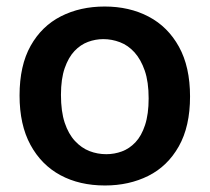

<svg xmlns="http://www.w3.org/2000/svg" viewBox="-20 -556 643 589"><path d="M302 13Q224 13 165.5 -18.5Q107 -50 73.5 -111.5Q40 -173 40 -263Q40 -355 74 -415.5Q108 -476 167 -506Q226 -536 301 -536Q377 -536 436 -505Q495 -474 529 -412.5Q563 -351 563 -260Q563 -168 528.5 -107Q494 -46 435 -16.5Q376 13 302 13ZM306 -83Q331 -83 354 -91.5Q377 -100 395.5 -119.5Q414 -139 425 -172.5Q436 -206 436 -254Q436 -305 424 -339.5Q412 -374 392.5 -395.5Q373 -417 348 -426.5Q323 -436 297 -436Q273 -436 250 -427.5Q227 -419 208.5 -399.5Q190 -380 178.5 -347Q167 -314 167 -265Q167 -214 178.5 -179.5Q190 -145 210 -123.5Q230 -102 254.5 -92.5Q279 -83 306 -83Z"/></svg>

Font: Bricolage Grotesque 48pt Condensed ExtraBold SemiBold
Style: Regular
Weight: 600
Version: Version 1.000;gftools[0.9.30]